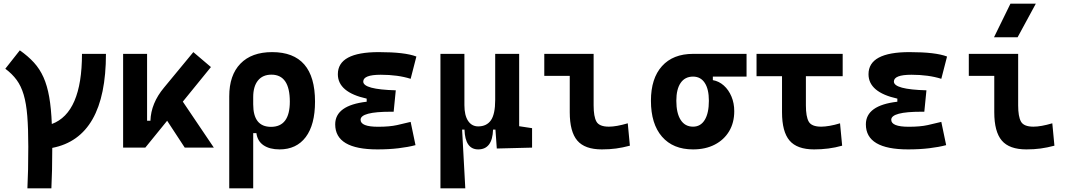

<svg xmlns="http://www.w3.org/2000/svg" viewBox="-20 -815 5899 1060"><path d="M131.3 224.6Q133.8 176.8 135 119.4Q136.2 62 136.2 -4.9Q136.2 -105.5 130.6 -174.8Q125 -244.1 110.8 -292Q96.7 -339.8 72 -373.5Q47.4 -407.2 9.3 -435.5L89.4 -537.1Q135.3 -504.9 167.5 -469.5Q199.7 -434.1 220.2 -388.2Q240.7 -342.3 251.7 -279.5Q262.7 -216.8 266.1 -130.4Q432.6 -191.9 432.6 -517.6H564.9Q564.9 -55.7 268.6 1.5Q268.6 66.4 267.3 122.1Q266.1 177.7 263.7 224.6Z M659.7 0V-517.6H792V-148.4H810.5Q813.5 -245.1 885.7 -331.5L1047.4 -527.3L1144.5 -444.8L989.3 -253.9L1160.6 0H1000L902.8 -148.4L782.2 0Z M1245.6 224.6V-283.2Q1245.6 -399.9 1307.4 -463.6Q1369.1 -527.3 1482.4 -527.3Q1719.2 -527.3 1719.2 -253.9Q1719.2 -126.5 1668 -58.3Q1616.7 9.8 1523.4 9.8Q1468.8 9.8 1435.1 -12.9Q1401.4 -35.6 1395.5 -80.1H1377.9V224.6ZM1478.5 -402.8Q1430.2 -402.8 1404.1 -370.4Q1377.9 -337.9 1377.9 -278.8V-239.3Q1377.9 -114.7 1476.1 -114.7Q1580.1 -114.7 1580.1 -253.9Q1580.1 -402.8 1478.5 -402.8Z M2063.5 9.8Q1830.6 9.8 1830.6 -128.4Q1830.6 -233.4 2004.4 -253.4V-270.5Q1845.2 -305.7 1845.2 -405.3Q1845.2 -527.3 2071.3 -527.3Q2215.8 -527.3 2278.8 -502.9L2247.1 -379.9Q2176.3 -402.3 2082 -402.3Q1985.4 -402.3 1985.4 -364.7Q1985.4 -321.3 2165 -316.4L2153.3 -198.2H2137.7Q1970.7 -198.2 1970.7 -153.8Q1970.7 -115.2 2067.4 -115.2Q2130.9 -115.2 2172.6 -124.5Q2214.4 -133.8 2247.1 -142.1L2273.9 -13.7Q2233.4 -2.9 2180.4 3.4Q2127.4 9.8 2063.5 9.8Z M2411.6 224.6V-517.6H2543.9V-234.4Q2543.9 -178.2 2564.2 -147.7Q2584.5 -117.2 2620.1 -117.2Q2666.5 -117.2 2690.2 -150.9Q2713.9 -184.6 2713.9 -263.7V-517.6H2846.2V-118.2L2917.5 -107.4V0L2722.7 4.9L2715.3 -99.6H2702.1Q2698.7 9.8 2620.1 9.8Q2547.9 9.8 2544.4 -99.6H2531.2L2548.8 224.6Z M3302.7 9.8Q3208.5 9.8 3167 -39.1Q3125.5 -87.9 3125.5 -195.3V-396H2984.9V-517.6H3257.3V-232.9Q3257.3 -171.4 3272.9 -143.6Q3288.6 -115.7 3341.8 -115.7Q3382.8 -115.7 3445.8 -134.3L3457.5 -10.7Q3417.5 0 3381.1 4.9Q3344.7 9.8 3302.7 9.8Z M3806.2 9.8Q3695.8 9.8 3634.8 -60.5Q3573.7 -130.9 3573.7 -258.8Q3573.7 -382.3 3634.8 -450Q3695.8 -517.6 3806.2 -517.6H4101.6V-392.1H3915.5V-372.6Q3949.2 -366.7 3976.1 -342.8Q4002.9 -318.8 4018.3 -282Q4033.7 -245.1 4033.7 -201.2Q4033.7 -137.7 4005.4 -90.3Q3977.1 -43 3926 -16.6Q3875 9.8 3806.2 9.8ZM3806.2 -115.7Q3848.1 -115.7 3870.8 -153.1Q3893.6 -190.4 3893.6 -258.8Q3893.6 -322.8 3870.8 -357.4Q3848.1 -392.1 3806.2 -392.1Q3761.7 -392.1 3737.8 -357.4Q3713.9 -322.8 3713.9 -258.8Q3713.9 -190.4 3737.8 -153.1Q3761.7 -115.7 3806.2 -115.7Z M4474.6 9.8Q4380.4 9.8 4338.9 -39.1Q4297.4 -87.9 4297.4 -195.3V-394.5H4156.7V-517.6H4632.3V-394.5H4429.2V-232.9Q4429.2 -171.4 4444.8 -143.6Q4460.4 -115.7 4513.7 -115.7Q4533.7 -115.7 4560.8 -120.4Q4587.9 -125 4617.7 -134.3L4629.4 -10.7Q4591.8 0 4553 4.9Q4514.2 9.8 4474.6 9.8Z M4993.2 9.8Q4760.3 9.8 4760.3 -128.4Q4760.3 -233.4 4934.1 -253.4V-270.5Q4774.9 -305.7 4774.9 -405.3Q4774.9 -527.3 5001 -527.3Q5145.5 -527.3 5208.5 -502.9L5176.8 -379.9Q5106 -402.3 5011.7 -402.3Q4915 -402.3 4915 -364.7Q4915 -321.3 5094.7 -316.4L5083 -198.2H5067.4Q4900.4 -198.2 4900.4 -153.8Q4900.4 -115.2 4997.1 -115.2Q5060.5 -115.2 5102.3 -124.5Q5144 -133.8 5176.8 -142.1L5203.6 -13.7Q5163.1 -2.9 5110.1 3.4Q5057.1 9.8 4993.2 9.8Z M5646.5 9.8Q5552.2 9.8 5510.7 -39.1Q5469.2 -87.9 5469.2 -195.3V-396H5328.6V-517.6H5601.1V-232.9Q5601.1 -171.4 5616.7 -143.6Q5632.3 -115.7 5685.5 -115.7Q5726.6 -115.7 5789.6 -134.3L5801.3 -10.7Q5761.2 0 5724.9 4.9Q5688.5 9.8 5646.5 9.8ZM5467.8 -609.4 5558.6 -794.9H5698.7L5598.1 -609.4Z"/></svg>

Font: Caskaydia Cove
Style: Bold
Weight: 700
Monospace: yes
Designer: Aaron Bell
Foundry: Saja Typeworks
Version: Version 4.300; ttfautohint (v1.8.3)